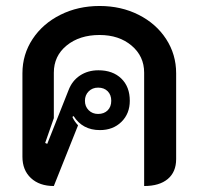

<svg xmlns="http://www.w3.org/2000/svg" viewBox="-20 -613 664 642"><path d="M55 -89V-368Q55 -431 89 -482.5Q123 -534 182 -563.5Q241 -593 313 -593Q385 -593 443.5 -563.5Q502 -534 535.5 -482.5Q569 -431 569 -368V-81Q569 -38 541 -14.5Q513 9 462 9V-370Q462 -425 420 -460.5Q378 -496 313 -496Q246 -496 203 -461Q160 -426 160 -370V-218L131 -135L138 -132L209 -311Q221 -343 247.5 -360.5Q274 -378 309 -378Q357 -378 385.5 -350.5Q414 -323 414 -276Q414 -233 386 -205.5Q358 -178 314 -178Q256 -178 226 -225L222 -222Q228 -208 241 -194L160 9Q112 9 83.5 -17.5Q55 -44 55 -89ZM352 -276Q352 -296 340 -308Q328 -320 308 -320Q289 -320 276.5 -307.5Q264 -295 264 -276Q264 -257 276.5 -244.5Q289 -232 308 -232Q328 -232 340 -244Q352 -256 352 -276Z"/></svg>

Font: K2D SemiBold
Style: Regular
Weight: 600
Designer: Katatrad Aksorn Co.,Ltd.
Foundry: Cadson Demak Co.,Ltd.
Version: Version 1.000; ttfautohint (v1.6)